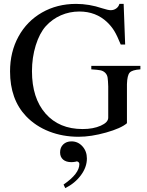

<svg xmlns="http://www.w3.org/2000/svg" viewBox="-20 -696 762 997"><path d="M709 -354V-335.9Q666 -333 653.3 -318.8Q640.6 -304.7 639.2 -258.8V-56.2Q608.9 -29.8 531 -7.8Q453.1 14.2 388.2 14.2Q305.7 14.2 235.1 -13.4Q164.6 -41 115.2 -92.8Q32.2 -180.2 32.2 -325.2Q32.2 -426.3 75.9 -506.1Q119.6 -585.9 198 -630.9Q276.4 -675.8 375 -675.8Q443.4 -675.8 511.2 -652.8Q541.5 -643.1 555.2 -643.1Q570.8 -643.1 583.3 -651.9Q595.7 -660.6 600.1 -675.8H622.1L629.9 -464.8H606.9Q588.4 -510.7 573.5 -535.2Q558.6 -559.6 536.1 -581.1Q478 -636.2 392.1 -636.2Q341.3 -636.2 296.1 -616.5Q251 -596.7 217.8 -560.1Q185.1 -523.4 165.5 -460.2Q146 -397 146 -326.2Q146 -186.5 216.6 -106.2Q287.1 -25.9 409.2 -25.9Q463.9 -25.9 502.9 -43.2Q542 -60.5 542 -85V-247.1Q541 -277.8 538.8 -292.7Q536.6 -307.6 526.4 -317.9Q516.1 -328.1 501 -331.1Q485.8 -334 454.1 -335.9V-354ZM318.8 280.8 310.1 262.2Q392.1 206.1 392.1 155.8Q392.1 149.9 387.9 146Q383.8 142.1 377.9 142.1Q376 142.1 371.1 144Q359.4 146 351.1 146Q323.2 146 307.6 132.6Q292 119.1 292 95.2Q292 69.8 308.3 54Q324.7 38.1 351.1 38.1Q384.8 38.1 408 63.7Q431.2 89.4 431.2 127Q431.2 171.9 400.1 213.9Q369.1 255.9 318.8 280.8Z"/></svg>

Font: Accordance
Style: Regular
Weight: 400
Version: Version 1.1 (build May 11, 2018) Miklal Software Solutions, 